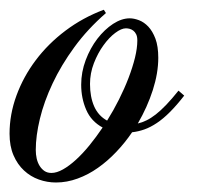

<svg xmlns="http://www.w3.org/2000/svg" viewBox="-88 -373 435 394"><path d="M290 -176.8Q274.4 -156.7 260.7 -143.1Q247.1 -129.4 233.9 -120.6Q220.7 -111.8 208.3 -107.4Q195.8 -103 183.1 -101.6Q168.5 -80.1 150.6 -61.3Q132.8 -42.5 113 -28.6Q93.3 -14.6 71.3 -6.6Q49.3 1.5 26.9 1.5Q8.8 1.5 -8.3 -4.6Q-25.4 -10.7 -38.8 -23.2Q-52.2 -35.6 -60.3 -54.4Q-68.4 -73.2 -68.4 -98.6Q-68.4 -138.2 -54.2 -177Q-40 -215.8 -14.6 -249.5Q10.7 -283.2 46.4 -310.1Q82 -336.9 125 -353L129.4 -346.2Q91.8 -313.5 64.7 -276.4Q37.6 -239.3 20 -201.9Q2.4 -164.6 -6.1 -129.4Q-14.6 -94.2 -14.6 -65.4Q-14.6 -56.2 -12.7 -47.6Q-10.7 -39.1 -6.6 -32.5Q-2.4 -25.9 3.4 -22Q9.3 -18.1 17.6 -18.1Q28.3 -18.1 41.3 -25.4Q54.2 -32.7 67.9 -45.2Q81.5 -57.6 95.5 -74.7Q109.4 -91.8 122.6 -111.3Q99.1 -124 88.9 -147.7Q78.6 -171.4 78.6 -199.2Q78.6 -225.1 87.9 -249.8Q97.2 -274.4 111.8 -293.5Q126.5 -312.5 144 -324Q161.6 -335.4 178.2 -335.4Q187 -335.4 197.3 -331.5Q207.5 -327.6 216.3 -318.4Q225.1 -309.1 231 -293.5Q236.8 -277.8 236.8 -254.4Q236.8 -223.1 225.6 -188.2Q214.4 -153.3 194.8 -119.6Q203.6 -121.6 212.6 -126Q221.7 -130.4 231.7 -138.2Q241.7 -146 253.2 -158Q264.6 -169.9 278.3 -187ZM96.7 -200.7Q96.7 -174.3 105.2 -154.8Q113.8 -135.3 131.8 -125.5Q145 -146.5 156.2 -168.9Q167.5 -191.4 175.8 -213.1Q184.1 -234.9 189 -254.6Q193.8 -274.4 193.8 -290Q193.8 -297.9 191.4 -302.7Q189 -307.6 185.3 -310.3Q181.6 -313 177.5 -314Q173.3 -314.9 170.4 -314.9Q161.1 -314.9 148.4 -305.4Q135.7 -295.9 124.3 -280Q112.8 -264.2 104.7 -243.4Q96.7 -222.7 96.7 -200.7Z"/></svg>

Font: Dynalight
Style: Regular
Weight: 400
Version: Version 1.000